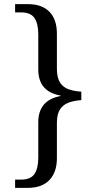

<svg xmlns="http://www.w3.org/2000/svg" viewBox="-20 -780 466 928"><path d="M53 128V88H83Q128 88 146.5 61Q165 34 165 -18V-189Q165 -296 273 -316V-318Q165 -337 165 -444V-614Q165 -666 146.5 -693Q128 -720 83 -720H53V-760H115Q183 -760 219 -723Q255 -686 255 -617V-447Q255 -404 270.5 -380.5Q286 -357 313 -348Q340 -339 373 -337V-296Q340 -294 313 -284.5Q286 -275 270.5 -252Q255 -229 255 -186V-15Q255 52 219 90Q183 128 115 128Z"/></svg>

Font: Noto Serif Hentaigana
Style: Regular
Weight: 400
Designer: Kazuhiro Yamada
Foundry: nipponia
Version: Version 1.000; ttfautohint (v1.8.4.7-5d5b)